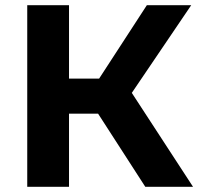

<svg xmlns="http://www.w3.org/2000/svg" viewBox="-20 -720 775 740"><path d="M540 0H724L488 -362L717 -700H546L362 -417H246V-700H85V0H246V-282H358Z"/></svg>

Font: AWKNG-Font
Style: Bold
Weight: 700
Designer: Awakening Church
Foundry: Awakening Church
Version: Version 1.700;PS 001.700;hotconv 1.0.88;makeotf.lib2.5.64775